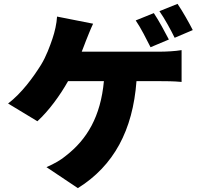

<svg xmlns="http://www.w3.org/2000/svg" viewBox="-20 -887 1040 996"><path d="M980 -731C963 -765 927 -829 901 -867L807 -829C834 -791 866 -732 886 -691ZM856 -682C838 -717 803 -782 778 -819L684 -781C711 -742 740 -683 761 -642ZM404 -619C412 -640 420 -659 426 -676C435 -698 450 -737 463 -764L276 -801C274 -765 264 -721 252 -686C239 -648 220 -595 193 -551C153 -487 93 -404 22 -350L174 -258C234 -313 292 -393 333 -466H519C502 -282 431 -164 323 -80C299 -59 261 -37 221 -20L384 89C570 -27 669 -211 688 -466H812C835 -466 881 -466 922 -462V-627C887 -621 838 -619 812 -619Z"/></svg>

Font: Noto Sans T Chinese Black
Style: Bold
Weight: 900
Designer: Ryoko NISHIZUKA (kana & ideographs); Paul D. Hunt (Latin, Greek & Cyrillic); Wenlong ZHANG (bopomofo); Sandoll Communica
Foundry: Adobe Systems Incorporated
Version: Version 1.000;PS 1;hotconv 1.0.78;makeotf.lib2.5.61930